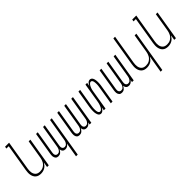

<svg xmlns="http://www.w3.org/2000/svg" viewBox="148 -1862 3203 3203"><g transform="rotate(-45 1750.0 -260.0)"><path d="M186 8Q159 8 134.5 1Q110 -6 91 -22.5Q72 -39 61 -61.5Q50 -84 45.5 -109.5Q41 -135 42.5 -162Q44 -189 48 -215L128 -698H73L79 -735H174L87 -209Q84 -188 83 -166.5Q82 -145 85.5 -124Q89 -103 98 -85Q107 -67 122 -53.5Q137 -40 157.5 -34.5Q178 -29 200 -29Q220 -29 240 -33Q260 -37 278.5 -47.5Q297 -58 313 -74Q329 -90 339.5 -108.5Q350 -127 356 -147Q362 -167 366 -187L421 -520H461L375 0H335L350 -90Q337 -68 320 -48.5Q303 -29 280.5 -16Q258 -3 234 2.5Q210 8 186 8Z M803 215 846 -42Q839 -31 830 -21.5Q821 -12 810 -5Q799 2 786.5 5Q774 8 762 8Q747 8 734 3.5Q721 -1 711.5 -11Q702 -21 697 -34Q692 -47 691 -61Q684 -47 675 -34Q666 -21 654 -11Q642 -1 627 3.5Q612 8 597 8Q583 8 569.5 3.5Q556 -1 547 -10.5Q538 -20 532.5 -33Q527 -46 525.5 -60Q524 -74 525 -88.5Q526 -103 528 -117L595 -520H635L567 -110Q565 -96 565 -81.5Q565 -67 571 -54.5Q577 -42 588.5 -35Q600 -28 615 -28Q626 -28 637 -31.5Q648 -35 656.5 -43Q665 -51 671.5 -60.5Q678 -70 682.5 -80.5Q687 -91 689.5 -102Q692 -113 694 -124L760 -520H800L732 -110Q730 -96 730 -81.5Q730 -67 736 -54.5Q742 -42 753.5 -35Q765 -28 780 -28Q791 -28 802 -31.5Q813 -35 821.5 -43Q830 -51 836.5 -60.5Q843 -70 847.5 -80.5Q852 -91 854.5 -102Q857 -113 859 -124L925 -520H965L843 215Z M1262 8Q1247 8 1234 3.5Q1221 -1 1211.5 -11Q1202 -21 1197 -34Q1192 -47 1191 -61Q1184 -47 1175 -34Q1166 -21 1154 -11Q1142 -1 1127 3.5Q1112 8 1097 8Q1083 8 1069.5 3.5Q1056 -1 1047 -10.5Q1038 -20 1032.5 -33Q1027 -46 1025.5 -60Q1024 -74 1025 -88.5Q1026 -103 1028 -117L1095 -520H1135L1067 -110Q1065 -96 1065 -81.5Q1065 -67 1071 -54.5Q1077 -42 1088.5 -35Q1100 -28 1115 -28Q1126 -28 1137 -31.5Q1148 -35 1156.5 -43Q1165 -51 1171.5 -60.5Q1178 -70 1182.5 -80.5Q1187 -91 1189.5 -102Q1192 -113 1194 -124L1260 -520H1300L1232 -110Q1230 -96 1230 -81.5Q1230 -67 1236 -54.5Q1242 -42 1253.5 -35Q1265 -28 1280 -28Q1291 -28 1302 -31.5Q1313 -35 1321.5 -43Q1330 -51 1336.5 -60.5Q1343 -70 1347.5 -80.5Q1352 -91 1354.5 -102Q1357 -113 1359 -124L1425 -520H1465L1379 0H1339L1346 -42Q1339 -31 1330 -21.5Q1321 -12 1310 -5Q1299 2 1286.5 5Q1274 8 1262 8Z M1604 8Q1587 8 1574 -0.5Q1561 -9 1554 -22.5Q1547 -36 1543 -51.5Q1539 -67 1537 -83.5Q1535 -100 1535.5 -116Q1536 -132 1536.5 -149Q1537 -166 1539.5 -182.5Q1542 -199 1544 -215L1595 -520H1635L1583 -210Q1581 -197 1579 -184Q1577 -171 1576 -158Q1575 -145 1574.5 -132Q1574 -119 1574.5 -106.5Q1575 -94 1576.5 -81.5Q1578 -69 1582 -57.5Q1586 -46 1594.5 -37Q1603 -28 1616 -28Q1628 -28 1639 -35Q1650 -42 1657.5 -52Q1665 -62 1671 -73Q1677 -84 1681 -95Q1685 -106 1689 -117.5Q1693 -129 1696 -140.5Q1699 -152 1701 -163.5Q1703 -175 1705 -187L1760 -520H1800L1790 -459Q1796 -471 1803.5 -483Q1811 -495 1820.5 -505.5Q1830 -516 1843 -522Q1856 -528 1869 -528Q1886 -528 1899 -519.5Q1912 -511 1919.5 -497.5Q1927 -484 1931 -468.5Q1935 -453 1936.5 -436.5Q1938 -420 1938 -404Q1938 -388 1937 -371Q1936 -354 1934 -337.5Q1932 -321 1929 -305L1879 0H1839L1890 -310Q1892 -323 1894 -336Q1896 -349 1897.5 -362Q1899 -375 1899 -388Q1899 -401 1898.5 -413.5Q1898 -426 1896.5 -438.5Q1895 -451 1891 -462.5Q1887 -474 1878.5 -483Q1870 -492 1857 -492Q1845 -492 1834.5 -485Q1824 -478 1816.5 -468Q1809 -458 1803 -447Q1797 -436 1792.5 -425Q1788 -414 1784 -402.5Q1780 -391 1777.5 -379.5Q1775 -368 1773 -356.5Q1771 -345 1769 -333L1714 0H1674L1684 -61Q1678 -49 1670.5 -37Q1663 -25 1653 -14.5Q1643 -4 1630 2Q1617 8 1604 8Z M2262 8Q2247 8 2234 3.5Q2221 -1 2211.5 -11Q2202 -21 2197 -34Q2192 -47 2191 -61Q2184 -47 2175 -34Q2166 -21 2154 -11Q2142 -1 2127 3.5Q2112 8 2097 8Q2083 8 2069.5 3.5Q2056 -1 2047 -10.5Q2038 -20 2032.5 -33Q2027 -46 2025.5 -60Q2024 -74 2025 -88.5Q2026 -103 2028 -117L2095 -520H2135L2067 -110Q2065 -96 2065 -81.5Q2065 -67 2071 -54.5Q2077 -42 2088.5 -35Q2100 -28 2115 -28Q2126 -28 2137 -31.5Q2148 -35 2156.5 -43Q2165 -51 2171.5 -60.5Q2178 -70 2182.5 -80.5Q2187 -91 2189.5 -102Q2192 -113 2194 -124L2260 -520H2300L2232 -110Q2230 -96 2230 -81.5Q2230 -67 2236 -54.5Q2242 -42 2253.5 -35Q2265 -28 2280 -28Q2291 -28 2302 -31.5Q2313 -35 2321.5 -43Q2330 -51 2336.5 -60.5Q2343 -70 2347.5 -80.5Q2352 -91 2354.5 -102Q2357 -113 2359 -124L2425 -520H2465L2379 0H2339L2346 -42Q2339 -31 2330 -21.5Q2321 -12 2310 -5Q2299 2 2286.5 5Q2274 8 2262 8Z M2799 215 2850 -90Q2837 -68 2820 -48.5Q2803 -29 2780.5 -16Q2758 -3 2734 2.5Q2710 8 2686 8Q2659 8 2634.5 1Q2610 -6 2591 -22.5Q2572 -39 2561 -61.5Q2550 -84 2545.5 -109.5Q2541 -135 2542.5 -162Q2544 -189 2548 -215L2634 -735H2674L2587 -209Q2584 -188 2583 -166.5Q2582 -145 2585.5 -124Q2589 -103 2598 -85Q2607 -67 2622 -53.5Q2637 -40 2657.5 -34.5Q2678 -29 2700 -29Q2720 -29 2740 -33Q2760 -37 2778.5 -47.5Q2797 -58 2813 -74Q2829 -90 2839.5 -108.5Q2850 -127 2856 -147Q2862 -167 2866 -187L2921 -520H2961L2839 215Z M3186 8Q3159 8 3134.5 1Q3110 -6 3091 -22.5Q3072 -39 3061 -61.5Q3050 -84 3045.5 -109.5Q3041 -135 3042.5 -162Q3044 -189 3048 -215L3128 -698H3073L3079 -735H3174L3087 -209Q3084 -188 3083 -166.5Q3082 -145 3085.5 -124Q3089 -103 3098 -85Q3107 -67 3122 -53.5Q3137 -40 3157.5 -34.5Q3178 -29 3200 -29Q3220 -29 3240 -33Q3260 -37 3278.5 -47.5Q3297 -58 3313 -74Q3329 -90 3339.5 -108.5Q3350 -127 3356 -147Q3362 -167 3366 -187L3421 -520H3461L3375 0H3335L3350 -90Q3337 -68 3320 -48.5Q3303 -29 3280.5 -16Q3258 -3 3234 2.5Q3210 8 3186 8Z"/></g></svg>

Font: Iosevka Term Curly Extralight
Style: Italic
Weight: 200
Italic angle: -9°
Designer: Belleve Invis
Foundry: Belleve Invis
Version: Version 32.3.0